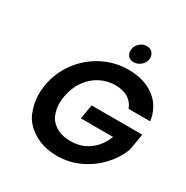

<svg xmlns="http://www.w3.org/2000/svg" viewBox="-200 -1065 1201 1239"><g transform="rotate(30 401.0 -446.0)"><path d="M518 -765Q490 -765 476.5 -781.5Q463 -798 463 -818Q463 -824 464 -831Q468 -859 490.5 -878.5Q513 -898 541 -898Q569 -898 583.5 -880.5Q598 -863 598 -842Q598 -837 597 -831Q592 -803 569 -784Q546 -765 518 -765ZM641 -488Q625 -532 587 -555Q549 -578 493 -578Q431 -578 378 -550Q325 -522 289 -470Q253 -418 241 -350Q236 -321 236 -295Q236 -259 250.5 -217.5Q265 -176 309 -148Q353 -120 418 -120Q498 -120 556.5 -162.5Q615 -205 645 -281H405L423 -388H801L780 -266Q753 -193 696 -131Q639 -69 560 -31.5Q481 6 391 6Q290 6 216.5 -39.5Q143 -85 117 -151.5Q91 -218 91 -279Q91 -313 97 -350Q115 -453 176 -534.5Q237 -616 326.5 -661.5Q416 -707 516 -707Q634 -707 710.5 -649.5Q787 -592 802 -488Z"/></g></svg>

Font: Fz Poppins SemBd
Style: Italic
Weight: 600
Italic angle: -10°
Designer: Ninad Kale (Devanagari), Jonny Pinhorn (Latin)
Foundry: Indian Type Foundry
Version: Vit hóa bi Vntype.Com & FontZin.Com